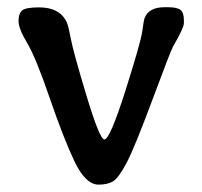

<svg xmlns="http://www.w3.org/2000/svg" viewBox="-20 -501 549 521"><path d="M247.6 0Q211.9 0 181.9 -63.5Q151.9 -127 114.5 -236.1Q77.1 -345.2 53.7 -384.3Q30.3 -423.3 30.3 -443.8Q30.3 -464.4 40 -472.7Q50.3 -481 85.9 -481Q143.1 -481 161.6 -439.5Q166 -429.2 172.4 -395Q178.7 -360.8 214.6 -241.7Q250.5 -122.6 263.2 -122.6Q278.3 -122.6 320.3 -254.9Q362.3 -387.2 366.2 -416.7Q370.1 -446.3 372.1 -451.2Q383.3 -481.4 426.3 -481.4H436Q460.9 -481.4 470 -473.9Q479 -466.3 479 -446.3V-438Q479 -425.3 449.7 -375Q443.4 -364.3 394.3 -232.2Q345.2 -100.1 323.5 -59.1Q301.8 -18.1 286.9 -9Q272 0 247.6 0Z"/></svg>

Font: Averia Libre
Style: Regular
Weight: 400
Version: Version 1.002